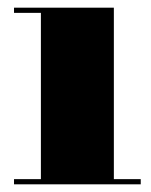

<svg xmlns="http://www.w3.org/2000/svg" viewBox="-20 -480 392 500"><path d="M16.5 -13.5V0H346.5V-13.5H276.5V-460H16.5V-446.5H86.5V-13.5Z"/></svg>

Font: Bodoni* 16pt Fatface
Style: Regular
Weight: 900
Version: Version 2.3